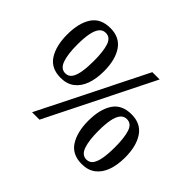

<svg xmlns="http://www.w3.org/2000/svg" viewBox="-157 -962 1209 1209"><g transform="rotate(45 448.0 -357.0)"><path d="M235 0 592 -714H657L301 0ZM209 -280Q123 -280 84 -341.5Q45 -403 45 -503Q45 -604 84 -664Q123 -724 210 -724Q292 -724 332.5 -664Q373 -604 373 -503Q373 -436 355 -386Q337 -336 300.5 -308Q264 -280 209 -280ZM209 -321Q237 -321 252.5 -342.5Q268 -364 275 -405Q282 -446 282 -503Q282 -588 266.5 -635Q251 -682 210 -682Q183 -682 166.5 -661Q150 -640 142.5 -600Q135 -560 135 -503Q135 -417 152 -369Q169 -321 209 -321ZM687 10Q601 10 562 -51.5Q523 -113 523 -213Q523 -314 562 -374Q601 -434 688 -434Q770 -434 810.5 -374Q851 -314 851 -213Q851 -146 833 -96Q815 -46 778.5 -18Q742 10 687 10ZM687 -31Q715 -31 730.5 -52.5Q746 -74 753 -115Q760 -156 760 -213Q760 -298 744.5 -345Q729 -392 688 -392Q661 -392 644.5 -371Q628 -350 620.5 -310Q613 -270 613 -213Q613 -127 630 -79Q647 -31 687 -31Z"/></g></svg>

Font: Noto Serif Tibetan
Style: Regular
Weight: 400
Designer: Monotype Design Team
Foundry: Monotype Imaging Inc.
Version: Version 2.103